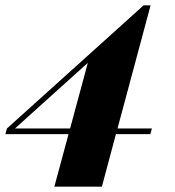

<svg xmlns="http://www.w3.org/2000/svg" viewBox="-82 -553 651 714"><path d="M349.1 -54.2 296.9 141.1H120.1L172.9 -54.2H-62L-56.2 -75.2L452.1 -533.2H478L355 -75.2H482.9L477.1 -54.2ZM244.6 -319.3 -26.4 -75.2H178.7Z"/></svg>

Font: TypoPRO Playfair Display
Style: Italic
Weight: 900
Italic angle: -14°
Designer: Claus Eggers Sørensen
Foundry: Claus Eggers Sørensen
Version: Version 1.004;PS 001.004;hotconv 1.0.70;makeotf.lib2.5.58329